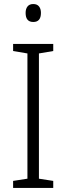

<svg xmlns="http://www.w3.org/2000/svg" viewBox="-20 -932 329 952"><path d="M244 0H45V-35L116 -46V-667L45 -679V-714H244V-679L173 -667V-46L244 -35ZM145 -912Q164 -912 173.5 -900Q183 -888 183 -868Q183 -823 145 -823Q107 -823 107 -868Q107 -888 116.5 -900Q126 -912 145 -912Z"/></svg>

Font: Noto Sans Kannada SemiCondensed Light
Style: Regular
Weight: 300
Width: 4
Designer: Jelle Bosma - Monotype Design Team
Foundry: Monotype Imaging Inc.
Version: Version 2.005; ttfautohint (v1.8.4.7-5d5b)